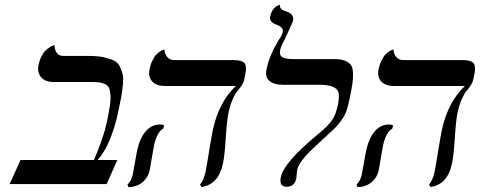

<svg xmlns="http://www.w3.org/2000/svg" viewBox="-20 -766 1997 799"><path d="M351.1 -533.2Q386.7 -533.2 412.1 -527.6Q437.5 -522 454.1 -513.9Q470.7 -505.9 479 -488.3Q487.3 -470.7 490.7 -456.1Q494.1 -441.4 491.2 -412.1Q488.3 -382.8 484.4 -362.1Q480.5 -341.3 472.2 -301.8Q442.4 -162.6 386.2 -100.1H468.3L423.8 0H20L65.4 -100.1H371.1Q410.6 -192.4 424.3 -255.9Q432.6 -295.9 436.8 -322.8Q440.9 -349.6 439.7 -368.9Q438.5 -388.2 434.1 -398.9Q429.7 -409.7 418 -415.5Q406.2 -421.4 393.1 -423.1Q379.9 -424.8 357.4 -424.8H203.1Q167.5 -424.8 150.6 -445.1Q133.8 -465.3 140.6 -497.1Q145 -517.1 153.3 -533Q161.6 -548.8 170.7 -556.9Q179.7 -564.9 188 -570.1Q196.3 -575.2 201.7 -576.7L207 -578.1Q207 -559.1 216.1 -546.1Q225.1 -533.2 244.1 -533.2Z M620.6 -159.2Q618.7 -149.4 611.8 -108.4Q605 -67.4 603 -58.1Q596.7 -27.8 574 -8.3Q551.3 11.2 515.1 13.2L510.3 2Q526.9 -12.7 532.7 -41Q534.7 -50.8 541.5 -89.8Q548.3 -128.9 550.3 -138.2Q562 -190.9 585.9 -219.2Q610.8 -248 646.5 -248Q656.7 -248 662.6 -244.1L659.7 -231Q632.8 -216.3 620.6 -159.2ZM930.7 -295.9Q923.8 -262.7 919.4 -190.4Q915 -118.2 907.7 -85Q889.6 2 818.4 12.2L812.5 2Q828.1 -17.6 835 -48.8Q839.4 -69.8 850.1 -136Q860.8 -202.1 865.2 -223.1Q890.1 -340.8 961.4 -408.2H666.5Q629.9 -408.2 612.8 -427.7Q595.7 -447.8 602.5 -479Q606.9 -500.5 615.2 -515.6Q623 -531.7 631.3 -539.8Q639.6 -547.9 647.2 -552.7Q654.8 -557.6 659.7 -558.6L664.6 -560.1Q664.6 -542 675.5 -529.1Q686.5 -516.1 704.6 -516.1H950.7Q988.3 -516.1 998 -502.4Q1007.8 -488.8 1001 -458L996.1 -434.1Q993.2 -421.4 985.1 -409.4Q977.1 -397.5 968.3 -387.7Q959.5 -377.9 948.7 -354Q938 -330.1 930.7 -295.9Z M1146 -558.1Q1141.1 -535.2 1155.8 -527.6Q1170.4 -520 1202.6 -520H1373Q1399.4 -520 1415.5 -513.4Q1431.6 -506.8 1439.9 -495.8Q1448.2 -484.9 1449 -463.4Q1449.7 -441.9 1446.8 -419.9Q1443.8 -397.9 1436 -360.8Q1428.7 -325.7 1422.9 -307.6Q1417 -289.1 1402.6 -268.1Q1388.2 -247.1 1372.1 -231.4L1318.8 -182.1L1268.6 -134.8Q1252.9 -119.6 1236.8 -98.4Q1220.7 -77.1 1217.3 -61Q1215.3 -52.7 1214.8 -41.3Q1214.4 -29.8 1213.4 -24.9Q1206.1 11.2 1172.9 11.2Q1140.1 11.2 1148.9 -29.8Q1161.6 -89.4 1295.9 -201.2Q1322.3 -223.1 1334 -234.4Q1346.2 -245.6 1357.9 -261Q1369.6 -276.4 1375.5 -292Q1381.3 -307.6 1386.7 -332Q1391.1 -356.9 1389.9 -374.8Q1388.7 -392.6 1369.4 -402.8Q1350.1 -413.1 1311 -413.1H1158.2Q1119.6 -413.1 1100.8 -429.7Q1082 -446.3 1089.4 -479Q1101.1 -534.7 1138.2 -597.2Q1153.3 -617.2 1156.7 -632.8Q1158.7 -641.1 1154.1 -647.7Q1149.4 -654.3 1144.5 -657Q1139.6 -659.7 1131.3 -663.1Q1099.1 -674.3 1104.5 -698.2Q1107.4 -710.9 1112.5 -720.2Q1117.7 -729.5 1123 -734.1Q1128.4 -738.8 1133.5 -741.5Q1138.7 -744.1 1141.6 -745.1L1145 -746.1Q1143.6 -734.4 1151.6 -728Q1159.7 -721.7 1168.9 -719.2Q1205.6 -709 1199.2 -678.2Q1198.7 -675.8 1183.3 -642.1Q1168 -608.4 1164.6 -602.1Q1149.4 -573.7 1146 -558.1Z M1573.7 -159.2Q1571.8 -149.4 1564.9 -108.4Q1558.1 -67.4 1556.2 -58.1Q1549.8 -27.8 1527.1 -8.3Q1504.4 11.2 1468.3 13.2L1463.4 2Q1480 -12.7 1485.8 -41Q1487.8 -50.8 1494.6 -89.8Q1501.5 -128.9 1503.4 -138.2Q1515.1 -190.9 1539.1 -219.2Q1564 -248 1599.6 -248Q1609.9 -248 1615.7 -244.1L1612.8 -231Q1585.9 -216.3 1573.7 -159.2ZM1883.8 -295.9Q1877 -262.7 1872.6 -190.4Q1868.2 -118.2 1860.8 -85Q1842.8 2 1771.5 12.2L1765.6 2Q1781.2 -17.6 1788.1 -48.8Q1792.5 -69.8 1803.2 -136Q1814 -202.1 1818.4 -223.1Q1843.3 -340.8 1914.6 -408.2H1619.6Q1583 -408.2 1565.9 -427.7Q1548.8 -447.8 1555.7 -479Q1560.1 -500.5 1568.4 -515.6Q1576.2 -531.7 1584.5 -539.8Q1592.8 -547.9 1600.3 -552.7Q1607.9 -557.6 1612.8 -558.6L1617.7 -560.1Q1617.7 -542 1628.7 -529.1Q1639.6 -516.1 1657.7 -516.1H1903.8Q1941.4 -516.1 1951.2 -502.4Q1960.9 -488.8 1954.1 -458L1949.2 -434.1Q1946.3 -421.4 1938.2 -409.4Q1930.2 -397.5 1921.4 -387.7Q1912.6 -377.9 1901.9 -354Q1891.1 -330.1 1883.8 -295.9Z"/></svg>

Font: Linux Biolinum G
Style: Italic
Weight: 400
Italic angle: -12°
Designer: Philipp H. Poll
Foundry: Philipp H. Poll
Version: Version 0.5.1